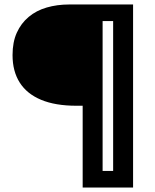

<svg xmlns="http://www.w3.org/2000/svg" viewBox="-20 -680 693 857"><path d="M349 157V-208H321Q227 -208 163.5 -234.5Q100 -261 68 -311.5Q36 -362 36 -434Q36 -492 55 -534Q74 -576 108 -604.5Q142 -633 188.5 -646.5Q235 -660 289 -660H438V157ZM384 157V83H546V157ZM485 157V-660H574V157ZM370 -586V-660H562V-586Z"/></svg>

Font: Bricolage Grotesque 48pt Condensed ExtraBold Medium
Style: Regular
Weight: 500
Version: Version 1.000;gftools[0.9.30]